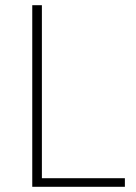

<svg xmlns="http://www.w3.org/2000/svg" viewBox="-20 -718 521 738"><path d="M104 0V-698H141V-33H460V0Z"/></svg>

Font: IBM Plex Sans Thai ExtLt
Style: Regular
Weight: 200
Designer: Mike Abbink, Paul van der Laan, Pieter van Rosmalen, Ben Mitchell, Mark Frömberg
Foundry: Bold Monday
Version: Version 1.2